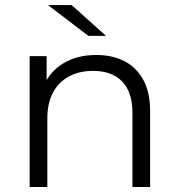

<svg xmlns="http://www.w3.org/2000/svg" viewBox="-20 -751 716 771"><path d="M99.1 0V-525.5H167.3V-381.3L156.2 -407.6Q181.5 -465.4 236.1 -497.8Q290.7 -530.2 366.7 -530.2Q431.3 -530.2 479.6 -505.4Q527.8 -480.6 555.3 -430.6Q582.8 -380.7 582.8 -305V0H511.8V-297.6Q511.8 -381.2 470.5 -423.8Q429.1 -466.4 354.1 -466.4Q298 -466.4 256.4 -443.8Q214.8 -421.1 192.4 -378.7Q170.1 -336.2 170.1 -275.9V0ZM334.7 -607 172.8 -730.6H267.8L405.5 -607Z"/></svg>

Font: Montserrat Alternates Thin
Style: Regular
Weight: 100
Designer: Julieta Ulanovsky
Foundry: Julieta Ulanovsky
Version: Version 9.000